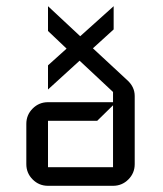

<svg xmlns="http://www.w3.org/2000/svg" viewBox="-20 -600 525 620"><path d="M415 -70Q415 -41 394.5 -20.5Q374 0 345 0H135Q106 0 85.5 -20.5Q65 -41 65 -70V-200Q65 -229 85.5 -249.5Q106 -270 135 -270H345V-303L237 -404L135 -311V-389L195 -443L135 -500V-580L239 -483L347 -580V-505L280 -444L390 -342Q415 -320 415 -290ZM345 -260 294 -210H135V-60H345Z"/></svg>

Font: Iceland
Style: Regular
Weight: 400
Designer: Cyreal (www.cyreal.org)
Foundry: Cyreal (www.cyreal.org)
Version: Version 1.001